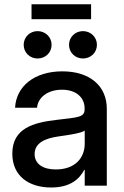

<svg xmlns="http://www.w3.org/2000/svg" viewBox="-20 -854 569 883"><path d="M215.3 8.3C304.2 8.3 346.2 -31.7 367.7 -73.2H369.6V0H471.2V-353.5C471.2 -458.5 393.6 -525.9 266.6 -525.9C137.7 -525.9 54.2 -456.5 49.3 -358.4H150.4C154.3 -405.8 199.2 -441.4 265.1 -441.4C330.6 -441.4 369.1 -405.3 369.1 -355.5V-351.1C369.1 -313.5 336.9 -314.5 240.2 -302.7C135.3 -290.5 36.6 -265.1 36.6 -147.5C36.6 -44.4 112.8 8.3 215.3 8.3ZM236.3 -74.7C176.3 -74.7 139.2 -101.1 139.2 -145.5C139.2 -197.8 189.9 -217.8 246.1 -226.1C300.8 -233.9 355.5 -242.2 369.6 -253.4V-192.9C369.6 -129.4 327.1 -74.7 236.3 -74.7ZM398.9 -765.6V-834.5H125V-765.6ZM361.3 -585C397.5 -585 425.8 -612.3 425.8 -647.9C425.8 -683.1 397.5 -710.9 361.3 -710.9C325.7 -710.9 297.4 -683.1 297.4 -647.9C297.4 -612.3 325.7 -585 361.3 -585ZM152.8 -585C189 -585 217.3 -612.3 217.3 -647.9C217.3 -683.1 189 -710.9 152.8 -710.9C117.2 -710.9 88.9 -683.1 88.9 -647.9C88.9 -612.3 117.2 -585 152.8 -585Z"/></svg>

Font: Inteeer Medium
Style: Regular
Weight: 500
Designer: Rasmus Andersson
Foundry: rsms
Version: Version 4.001;Glyphs 3.4 (3402)